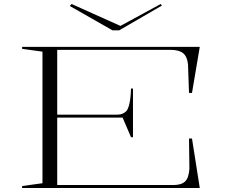

<svg xmlns="http://www.w3.org/2000/svg" viewBox="-20 -943 1129 963"><path d="M91 0V-10L193 -24V-684L91 -698V-708H982L943 -477H928L923 -620Q919 -660 898 -676.5Q877 -693 835 -693H267V-368H570Q584 -368 595 -373Q606 -378 613 -385Q623 -395 629.5 -425Q636 -455 637 -499H647V-255H637L595 -353H267V-15H850Q890 -15 908.5 -33Q927 -51 930 -97L928 -248H943L982 0ZM786 -923 792 -915 578 -791H544L330 -913L339 -923L584 -813Z"/></svg>

Font: Kalnia Expanded ExtraLight
Style: Regular
Weight: 250
Width: 7
Designer: Frida Medrano
Foundry: Frida Medrano
Version: Version 1.105